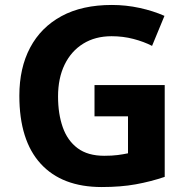

<svg xmlns="http://www.w3.org/2000/svg" viewBox="-20 -744 764 774"><path d="M361 -401H644V-31Q588 -12 527.5 -1Q467 10 390 10Q230 10 144 -84Q58 -178 58 -358Q58 -470 101.5 -552Q145 -634 228 -679Q311 -724 431 -724Q488 -724 543 -712Q598 -700 643 -680L593 -559Q560 -576 518 -587Q476 -598 430 -598Q364 -598 315.5 -568Q267 -538 240.5 -483.5Q214 -429 214 -355Q214 -285 233 -231Q252 -177 293 -146.5Q334 -116 400 -116Q432 -116 454.5 -119Q477 -122 496 -126V-275H361Z"/></svg>

Font: Noto Sans Myanmar
Style: Bold
Weight: 700
Designer: Monotype Design Team
Foundry: Monotype Imaging Inc.
Version: Version 2.107; ttfautohint (v1.8.4.7-5d5b)